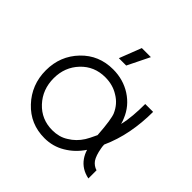

<svg xmlns="http://www.w3.org/2000/svg" viewBox="-183 -860 1034 1034"><g transform="rotate(45 334.0 -343.0)"><path d="M298 -510Q190 -510 118 -435Q45 -359 45 -250Q45 -195 63.5 -148Q82 -101 118 -63Q190 14 298 14Q362 14 415 -18Q442 -34 464 -55Q486 -76 505 -104Q509 -91 514.5 -79.5Q520 -68 527 -58Q543 -35 566 -20.5Q589 -6 619 0V-62Q606 -66 595.5 -73.5Q585 -81 577 -92Q569 -104 563 -121.5Q557 -139 553 -162Q552 -167 551 -174Q550 -181 550 -189Q582 -260 597 -338Q612 -416 612 -500H552Q552 -454 548.5 -411.5Q545 -369 536 -332Q534 -341 531 -349Q528 -357 525 -364Q498 -431 436 -471Q375 -510 298 -510ZM298 -450Q356 -450 400 -422Q446 -395 468 -344Q474 -330 479.5 -294.5Q485 -259 489 -200Q479 -178 471 -162.5Q463 -147 458 -139Q431 -96 389 -71Q369 -58 346 -52Q323 -46 298 -46Q215 -46 160 -105Q105 -164 105 -250Q105 -334 160 -392Q215 -450 298 -450ZM277 -574H333L395 -700H326Z"/></g></svg>

Font: Unageo
Style: Light
Weight: 300
Designer: Richard Sepsi
Foundry: Richard Sepsi
Version: Version 2.000